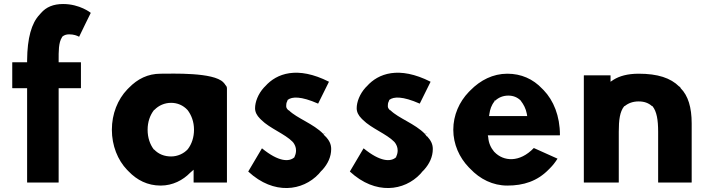

<svg xmlns="http://www.w3.org/2000/svg" viewBox="-20 -902 3528 956"><path d="M42 -592 41 -591V-464L42 -463H115V6L116 7H271L272 6V-463H382L383 -464V-591L382 -592H272V-602C272 -645 271 -690 289 -717V-718L291 -720C299 -727 310 -731 324 -731C347 -731 363 -725 374 -719C394 -759 412 -799 432 -838C432 -838 378 -882 294 -882C246 -882 210 -867 184 -837L177 -829C137 -787 116 -713 115 -602V-592Z M1100 -483 1092 -492C1043 -543 838 -535 780 -535C716 -535 665 -509 622 -465L614 -457C566 -407 537 -335 537 -256C537 -177 566 -105 613 -56L620 -49C662 -5 715 22 780 22C840 22 891 -5 927 -42L944 -57V6L945 7H1109L1110 6V-462C1110 -471 1106 -475 1100 -482ZM748 -355H749C770 -377 800 -390 832 -390C863 -390 892 -378 914 -354C933 -329 946 -296 946 -256C946 -219 935 -185 915 -159C895 -137 864 -123 832 -123C799 -123 770 -134 748 -157H747L745 -159C727 -183 715 -216 715 -256C715 -295 727 -328 746 -353ZM1092 -488V-487Z M1285 -163H1284L1216 -48L1217 -47C1344 70 1487 49 1567 -36C1571 -40 1575 -45 1578 -49L1586 -57C1612 -86 1629 -121 1629 -160C1629 -185 1619 -203 1601 -223H1599L1590 -235C1541 -286 1458 -313 1418 -353H1417H1416C1411 -358 1405 -364 1405 -373C1405 -381 1405 -389 1411 -400L1412 -404L1413 -405C1434 -421 1478 -424 1564 -386L1618 -495C1460 -575 1357 -536 1301 -473L1294 -466C1265 -434 1250 -394 1250 -363C1250 -344 1259 -327 1274 -312L1281 -305C1323 -263 1399 -235 1437 -196L1438 -194H1439C1448 -182 1454 -169 1454 -153C1454 -143 1452 -134 1448 -125L1447 -124V-121L1446 -119C1420 -95 1367 -96 1285 -163ZM1599 -238V-237C1598 -237 1589 -236 1589 -237Z M1791 -163H1790L1722 -48L1723 -47C1850 70 1993 49 2073 -36C2077 -40 2081 -45 2084 -49L2092 -57C2118 -86 2135 -121 2135 -160C2135 -185 2125 -203 2107 -223H2105L2096 -235C2047 -286 1964 -313 1924 -353H1923H1922C1917 -358 1911 -364 1911 -373C1911 -381 1911 -389 1917 -400L1918 -404L1919 -405C1940 -421 1984 -424 2070 -386L2124 -495C1966 -575 1863 -536 1807 -473L1800 -466C1771 -434 1756 -394 1756 -363C1756 -344 1765 -327 1780 -312L1787 -305C1829 -263 1905 -235 1943 -196L1944 -194H1945C1954 -182 1960 -169 1960 -153C1960 -143 1958 -134 1954 -125L1953 -124V-121L1952 -119C1926 -95 1873 -96 1791 -163ZM2105 -238V-237C2104 -237 2095 -236 2095 -237Z M2442 -397V-401H2446C2462 -416 2484 -426 2511 -426C2535 -426 2556 -418 2573 -401L2574 -399C2587 -382 2598 -362 2603 -336L2605 -324H2415L2417 -336C2420 -357 2427 -379 2442 -397ZM2440 -147C2424 -166 2413 -190 2411 -218L2409 -228H2767L2768 -230C2768 -325 2736 -402 2687 -453L2680 -460C2634 -509 2575 -535 2506 -535C2435 -535 2372 -503 2322 -452L2314 -444C2267 -395 2237 -329 2237 -256C2237 -184 2267 -118 2314 -69L2321 -62C2370 -10 2434 22 2506 22C2587 22 2655 0 2711 -57L2719 -65C2732 -78 2744 -93 2756 -112L2638 -165C2567 -91 2487 -98 2442 -145Z M3061 -246C3061 -304 3066 -346 3088 -373L3090 -374H3091C3108 -388 3131 -397 3160 -397C3188 -397 3209 -389 3226 -374H3228L3229 -373C3250 -347 3257 -305 3257 -246V6L3258 7H3423L3424 6V-287C3424 -368 3406 -426 3369 -463V-464L3367 -467L3363 -471H3362C3319 -514 3255 -535 3160 -535C3104 -535 3064 -523 3035 -505L3020 -495V-526L3019 -527H2888L2887 -526V6L2888 7H3060L3061 6Z"/></svg>

Font: Hussar Woodtype
Style: SeBd
Weight: 900
Foundry: Cannot Into Space Fonts
Version: Version 1.07